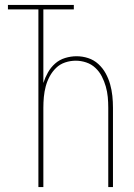

<svg xmlns="http://www.w3.org/2000/svg" viewBox="-20 -755 540 775"><path d="M135 0V-717H12V-735H278V-717H155V-420Q162 -442 173.5 -462.5Q185 -483 202.5 -498.5Q220 -514 243 -521Q266 -528 289 -528Q313 -528 336 -520.5Q359 -513 377 -496.5Q395 -480 406.5 -459Q418 -438 424.5 -415Q431 -392 433.5 -368Q436 -344 436 -320V0H417V-320Q417 -342 415 -363.5Q413 -385 407 -406Q401 -427 391 -446.5Q381 -466 365 -481Q349 -496 328 -503Q307 -510 286 -510Q264 -510 243 -503Q222 -496 206.5 -481Q191 -466 180.5 -446.5Q170 -427 164.5 -406Q159 -385 157 -363.5Q155 -342 155 -320V0Z"/></svg>

Font: Iosevka Term Curly Thin
Style: Regular
Weight: 100
Designer: Belleve Invis
Foundry: Belleve Invis
Version: Version 32.3.0